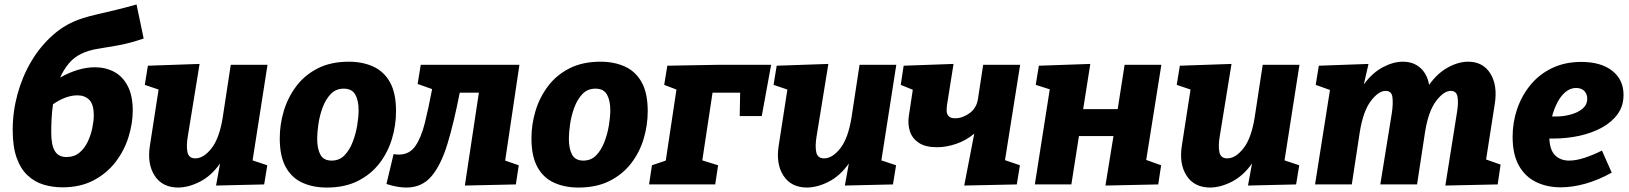

<svg xmlns="http://www.w3.org/2000/svg" viewBox="-20 -828 7312 862"><path d="M260 13Q216 13 176 1Q136 -11 104.5 -40Q73 -69 55 -119Q37 -169 37 -245Q37 -326 58.5 -405Q80 -484 120.5 -552.5Q161 -621 219 -672Q277 -723 351 -746Q378 -755 417.5 -764Q457 -773 502.5 -784Q548 -795 593 -808L625 -655Q560 -633 508.5 -624Q457 -615 417 -608.5Q377 -602 346 -587Q312 -571 288.5 -542.5Q265 -514 250 -480Q333 -526 406 -526Q454 -526 492.5 -505.5Q531 -485 553.5 -441.5Q576 -398 576 -332Q576 -274 557 -213Q538 -152 499 -101Q460 -50 400.5 -18.5Q341 13 260 13ZM210 -234Q210 -176 226.5 -149.5Q243 -123 278 -123Q313 -123 336.5 -142.5Q360 -162 374 -192Q388 -222 394.5 -253.5Q401 -285 401 -310Q401 -360 380.5 -380Q360 -400 328 -400Q276 -400 218 -360Q213 -325 211.5 -293Q210 -261 210 -234Z M781 14Q709 14 674.5 -39Q640 -92 653 -174L692 -426L630 -447L644 -533L876 -541L823 -215Q816 -174 821.5 -145.5Q827 -117 857 -117Q894 -117 929.5 -162Q965 -207 980 -301L1016 -537H1181L1114 -108L1180 -86L1166 0L950 5L968 -94Q929 -39 879 -13Q829 13 781 14Z M1546 -551Q1608 -551 1656 -529Q1704 -507 1731 -458.5Q1758 -410 1758 -329Q1758 -265 1739.5 -204Q1721 -143 1683 -94Q1645 -45 1586.5 -15.5Q1528 14 1447 14Q1385 14 1337 -8Q1289 -30 1262.5 -78.5Q1236 -127 1236 -207Q1236 -270 1254.5 -331Q1273 -392 1311 -442Q1349 -492 1407.5 -521.5Q1466 -551 1546 -551ZM1523 -430Q1488 -430 1465 -406Q1442 -382 1428.5 -345.5Q1415 -309 1409.5 -271Q1404 -233 1404 -205Q1404 -160 1418.5 -133.5Q1433 -107 1469 -107Q1504 -107 1527 -131Q1550 -155 1564 -192Q1578 -229 1584 -267Q1590 -305 1590 -333Q1590 -377 1575 -403.5Q1560 -430 1523 -430Z M1715 -2 1747 -136Q1753 -135 1759.5 -134.5Q1766 -134 1771 -134Q1818 -134 1844.5 -172Q1871 -210 1887.5 -276.5Q1904 -343 1920 -428L1855 -451L1869 -537H2312L2248 -107L2309 -86L2296 0L2067 5L2130 -412H2044Q2018 -278 1989 -182.5Q1960 -87 1917 -36.5Q1874 14 1804 14Q1764 14 1715 -2Z M2676 -551Q2738 -551 2786 -529Q2834 -507 2861 -458.5Q2888 -410 2888 -329Q2888 -265 2869.5 -204Q2851 -143 2813 -94Q2775 -45 2716.5 -15.5Q2658 14 2577 14Q2515 14 2467 -8Q2419 -30 2392.5 -78.5Q2366 -127 2366 -207Q2366 -270 2384.5 -331Q2403 -392 2441 -442Q2479 -492 2537.5 -521.5Q2596 -551 2676 -551ZM2653 -430Q2618 -430 2595 -406Q2572 -382 2558.5 -345.5Q2545 -309 2539.5 -271Q2534 -233 2534 -205Q2534 -160 2548.5 -133.5Q2563 -107 2599 -107Q2634 -107 2657 -131Q2680 -155 2694 -192Q2708 -229 2714 -267Q2720 -305 2720 -333Q2720 -377 2705 -403.5Q2690 -430 2653 -430Z M3204 -86 3191 0H2894L2907 -86L2969 -107L3017 -426L2962 -447L2976 -533L3200 -537H3442L3400 -307H3301L3303 -412H3179L3133 -108Z M3604 14Q3532 14 3497.5 -39Q3463 -92 3476 -174L3515 -426L3453 -447L3467 -533L3699 -541L3646 -215Q3639 -174 3644.5 -145.5Q3650 -117 3680 -117Q3717 -117 3752.5 -162Q3788 -207 3803 -301L3839 -537H4004L3937 -108L4003 -86L3989 0L3773 5L3791 -94Q3752 -39 3702 -13Q3652 13 3604 14Z M4309 5 4354 -228Q4317 -197 4272.5 -182Q4228 -167 4187 -167Q4135 -167 4105.5 -186.5Q4076 -206 4065.5 -237.5Q4055 -269 4060 -305L4078 -425L4024 -447L4037 -533L4261 -541L4232 -359Q4230 -346 4230 -331.5Q4230 -317 4238.5 -307Q4247 -297 4269 -297Q4301 -297 4333 -320Q4365 -343 4371 -386L4394 -537H4560L4492 -109L4559 -86L4545 0Z M4626 0 4693 -427 4630 -447 4644 -533 4875 -541 4843 -338H4998L5029 -537H5194L5126 -110L5193 -86L5180 0L4943 5L4979 -217H4824L4790 0Z M5414 14Q5342 14 5307.5 -39Q5273 -92 5286 -174L5325 -426L5263 -447L5277 -533L5509 -541L5456 -215Q5449 -174 5454.5 -145.5Q5460 -117 5490 -117Q5527 -117 5562.5 -162Q5598 -207 5613 -301L5649 -537H5814L5747 -108L5813 -86L5799 0L5583 5L5601 -94Q5562 -39 5512 -13Q5462 13 5414 14Z M6469 5 6521 -322Q6528 -363 6524 -391.5Q6520 -420 6493 -420Q6462 -420 6427.5 -374.5Q6393 -329 6378 -236L6342 0H6177L6229 -322Q6235 -363 6231.5 -391.5Q6228 -420 6201 -420Q6169 -420 6134.5 -374.5Q6100 -329 6085 -236L6049 0H5884L5951 -424L5887 -447L5901 -533L6124 -541L6103 -449Q6141 -501 6188 -526Q6235 -551 6278 -551Q6326 -551 6357 -523Q6388 -495 6396 -447Q6434 -500 6481 -525.5Q6528 -551 6571 -551Q6638 -551 6671 -498Q6704 -445 6691 -362L6652 -112L6717 -89L6704 0Z M6987 13Q6925 13 6876 -11Q6827 -35 6799 -85Q6771 -135 6771 -214Q6771 -279 6791.5 -339Q6812 -399 6851.5 -447Q6891 -495 6948.5 -522.5Q7006 -550 7079 -550Q7168 -550 7218.5 -510Q7269 -470 7269 -402Q7269 -353 7243 -316.5Q7217 -280 7172.5 -255.5Q7128 -231 7071.5 -218.5Q7015 -206 6954 -206Q6945 -206 6936 -206Q6938 -154 6962 -130.5Q6986 -107 7025 -107Q7055 -107 7092.5 -119Q7130 -131 7172 -152L7216 -53Q7157 -20 7098.5 -3.5Q7040 13 6987 13ZM7056 -433Q7030 -433 7008.5 -415Q6987 -397 6972 -368Q6957 -339 6948 -305Q6955 -305 6965 -305Q7000 -305 7032.5 -314Q7065 -323 7085.5 -340.5Q7106 -358 7106 -385Q7106 -406 7093 -419.5Q7080 -433 7056 -433Z"/></svg>

Font: Bitter ExtraBold
Style: Italic
Weight: 800
Italic angle: -9°
Designer: Sol Matas, and Bitter project Authors
Foundry: Sol Matas
Version: Version 2.001